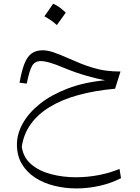

<svg xmlns="http://www.w3.org/2000/svg" viewBox="-20 -673 761 1041"><path d="M85.9 -224.6 125 -219.7Q139.2 -291 154.3 -316.4Q169.4 -341.8 202.1 -341.8Q220.2 -341.8 249.8 -333.5Q279.3 -325.2 331.5 -303.2Q391.6 -278.3 452.6 -261.2Q513.7 -244.1 549.8 -237.8Q436 -227.1 347.2 -193.1Q258.3 -159.2 197 -110.4Q135.7 -61.5 103.8 -4.4Q71.8 52.7 71.8 110.4Q71.8 170.9 98.4 215.8Q125 260.7 170.7 290.3Q216.3 319.8 274.2 334.2Q332 348.6 395 348.6Q457.5 348.6 520.3 334.5Q583 320.3 636.2 293L627.9 242.7Q578.1 264.2 516.1 276.1Q454.1 288.1 391.6 288.1Q320.8 288.1 256.6 271.2Q192.4 254.4 149.4 217.8Q106.4 181.2 98.1 122.6Q107.9 54.7 146.2 0.7Q184.6 -53.2 249.3 -92.8Q314 -132.3 403.3 -157.2Q492.7 -182.1 604 -191.9L633.3 -285.2Q594.2 -285.2 555.9 -290Q517.6 -294.9 470.2 -309.8Q422.9 -324.7 355.5 -355Q298.3 -380.4 267.1 -390.4Q235.8 -400.4 211.9 -400.4Q174.8 -400.4 150.9 -382.8Q127 -365.2 112.1 -326.4Q97.2 -287.6 85.9 -224.6ZM268.1 -652.8Q255.9 -634.8 244.4 -618.2Q232.9 -601.6 220.7 -584.5Q238.3 -575.2 255.6 -563.2Q272.9 -551.3 288.1 -537.1Q300.8 -554.2 312.7 -571Q324.7 -587.9 336.4 -604.5Q316.4 -624 299.6 -635.5Q282.7 -647 268.1 -652.8Z"/></svg>

Font: Pinar-VF-FD
Style: Regular
Weight: 300
Designer: Amin Abedi
Version: Version 3.0